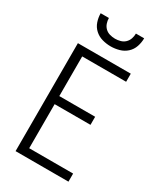

<svg xmlns="http://www.w3.org/2000/svg" viewBox="-233 -1043 965 1132"><g transform="rotate(30 250.0 -477.5)"><path d="M74 0V-735H434V-680H135V-410H379V-355H135V-55H434V0ZM250 -815Q221 -815 192.5 -823Q164 -831 142.5 -850.5Q121 -870 111.5 -898Q102 -926 102 -955H158Q158 -937 164 -919.5Q170 -902 183 -889.5Q196 -877 214 -872Q232 -867 250 -867Q268 -867 286 -872Q304 -877 317 -889.5Q330 -902 336 -919.5Q342 -937 342 -955H398Q398 -926 388.5 -898Q379 -870 357.5 -850.5Q336 -831 307.5 -823Q279 -815 250 -815Z"/></g></svg>

Font: Iosevka Fixed Light
Style: Regular
Weight: 300
Monospace: yes
Designer: Belleve Invis
Foundry: Belleve Invis
Version: Version 32.3.0